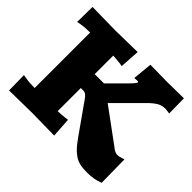

<svg xmlns="http://www.w3.org/2000/svg" viewBox="-167 -938 1174 1174"><g transform="rotate(45 420.0 -351.0)"><path d="M18.1 -129.9 42 -126Q73.2 -120.1 120.1 -120.1V-600.1Q73.2 -600.1 42 -594.2L18.1 -589.8L20 -721.2L220.2 -717.8L410.2 -721.2L401.9 -591.8L377.9 -595.2Q335 -600.1 319.8 -600.1V-439.9H399.9L505.9 -545.9Q542 -582 542 -590.8Q542 -596.2 534.2 -596.2Q525.4 -596.2 507.8 -594.2L520 -721.2L669.9 -719.2L810.1 -721.2L812 -591.8Q784.7 -596.2 773.9 -596.2Q745.1 -596.2 721.4 -582Q697.8 -567.9 668 -538.1L501 -371.1L717.8 -211.9Q744.1 -188 768.1 -188Q774.9 -188 781.5 -189.5Q788.1 -190.9 800 -194.8Q812 -198.7 816.9 -200.2L819.8 0Q772 19 711.9 19Q674.8 19 648.4 12.9Q622.1 6.8 599.4 -9.8Q576.7 -26.4 560.1 -45.4Q543.5 -64.5 518.1 -100.1L386.2 -287.1Q374.5 -304.7 364 -312.3Q353.5 -319.8 339.8 -319.8H319.8V-120.1Q343.3 -120.1 377.9 -124L401.9 -127L410.2 1L220.2 -2L20 1Z"/></g></svg>

Font: Zantroke
Style: Regular
Weight: 500
Foundry: gluk
Version: Version 0.36